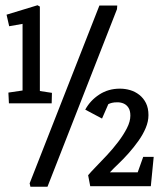

<svg xmlns="http://www.w3.org/2000/svg" viewBox="-20 -712 609 732"><path d="M14 -318 12 -359 66 -367V-621L15 -612L5 -656L123 -692L132 -687V-365L178 -358L177 -318ZM324 -2 316 -44Q326 -56 345 -75.5Q364 -95 387 -119.5Q410 -144 430.5 -171Q451 -198 464 -223.5Q477 -249 477 -271Q477 -290 470 -301Q463 -312 452 -317Q441 -322 428 -322Q415 -322 407 -320Q399 -318 393 -315L369 -260L305 -294Q324 -329 358.5 -351.5Q393 -374 437 -374Q457 -374 476 -368.5Q495 -363 511 -350.5Q527 -338 536.5 -319Q546 -300 546 -273Q546 -249 535.5 -224Q525 -199 507.5 -174.5Q490 -150 470.5 -128Q451 -106 431.5 -87.5Q412 -69 399 -55H505L526 -114H566L555 -2ZM96 0 93 -13 359 -691H427L426 -677L161 0Z"/></svg>

Font: Kreon SemiBold
Style: Regular
Weight: 600
Designer: Julia Petretta
Foundry: Julia Petretta and Eli Heuer
Version: Version 2.002